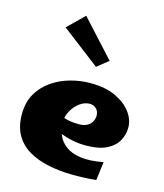

<svg xmlns="http://www.w3.org/2000/svg" viewBox="-115 -858 812 952"><g transform="rotate(15 290.5 -382.5)"><path d="M468 2Q404 8 340.5 7Q277 6 220.5 -6Q164 -18 120.5 -43.5Q77 -69 52 -112Q27 -155 27 -219Q27 -279 52 -323Q77 -367 119 -396.5Q161 -426 212.5 -440.5Q264 -455 316 -455Q395 -455 448 -429.5Q501 -404 528 -366Q555 -328 554 -288Q554 -255 537 -223Q520 -191 480 -170.5Q440 -150 369 -150Q344 -150 319 -154Q294 -158 269.5 -165.5Q245 -173 222 -183.5Q199 -194 179 -207L208 -266Q230 -254 255.5 -248.5Q281 -243 312 -243Q337 -243 353.5 -251.5Q370 -260 378.5 -275Q387 -290 387 -307Q387 -320 381.5 -330.5Q376 -341 365.5 -348Q355 -355 338 -355Q313 -355 288.5 -337Q264 -319 248.5 -291Q233 -263 233 -232Q233 -199 245.5 -168.5Q258 -138 286.5 -116Q315 -94 362.5 -87Q410 -80 480 -93ZM321 -540 125 -690 209 -772 379 -586Z"/></g></svg>

Font: Marhey Light
Style: Bold
Weight: 700
Version: Version 1.000